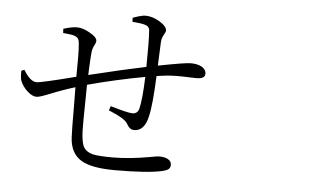

<svg xmlns="http://www.w3.org/2000/svg" viewBox="-52 -831 1604 928"><g transform="rotate(5 750.0 -366.5)"><path d="M535.2 11.7Q423.8 11.7 373 -17.6Q317.4 -49.8 313.5 -128.9Q311.5 -165 311.5 -281.2Q310.5 -340.8 310.5 -371.1Q252 -353.5 184.6 -326.2Q140.6 -308.6 127 -308.6Q106.4 -308.6 82.5 -330.1Q58.6 -351.6 47.9 -378.9Q43 -388.7 43 -420.9Q43 -425.8 43 -427.7L57.6 -433.6Q89.8 -378.9 121.1 -378.9Q143.6 -378.9 310.5 -421.9Q312.5 -542 308.6 -578.1Q307.6 -598.6 301.8 -606.4Q297.9 -613.3 285.6 -618.2Q273.4 -623 240.2 -626Q232.4 -627 228.5 -627L227.5 -647.5Q267.6 -660.2 293 -660.2Q321.3 -660.2 355.5 -640.6Q391.6 -621.1 391.6 -602.5Q391.6 -594.7 385.7 -584Q375 -565.4 373 -543Q371.1 -524.4 368.2 -464.8Q367.2 -445.3 367.2 -435.5Q539.1 -477.5 643.6 -499Q645.5 -622.1 641.6 -674.8Q640.6 -696.3 616.2 -702.1Q598.6 -707 557.6 -710L556.6 -729.5Q559.6 -730.5 564.5 -732.4Q600.6 -745.1 618.2 -745.1Q652.3 -745.1 687.5 -723.6Q722.7 -702.1 722.7 -681.6Q722.7 -674.8 715.8 -664.1Q704.1 -644.5 703.1 -625Q702.1 -605.5 700.2 -556.6Q699.2 -526.4 698.2 -509.8Q828.1 -535.2 855.5 -535.2Q887.7 -535.2 908.2 -524.4Q930.7 -511.7 930.7 -490.2Q930.7 -465.8 888.7 -465.8Q877 -465.8 852.5 -466.8Q793.9 -469.7 747.1 -465.8Q745.1 -465.8 740.2 -464.8Q711.9 -461.9 696.3 -459Q690.4 -317.4 676.8 -261.7Q661.1 -189.5 610.4 -189.5Q590.8 -189.5 578.1 -210.9Q569.3 -229.5 542 -245.1Q526.4 -254.9 489.3 -270.5Q484.4 -272.5 481.4 -273.4L488.3 -294.9Q574.2 -269.5 595.7 -269.5Q619.1 -269.5 627 -293Q638.7 -339.8 642.6 -450.2Q502.9 -424.8 365.2 -387.7Q365.2 -364.3 364.3 -315.4Q362.3 -198.2 363.3 -166Q365.2 -111.3 376 -88.9Q388.7 -64.5 420.9 -55.7Q449.2 -48.8 519.5 -48.8Q598.6 -48.8 698.2 -66.4Q733.4 -73.2 744.1 -73.2Q769.5 -73.2 785.2 -64.5Q802.7 -54.7 802.7 -38.1Q802.7 -23.4 793.5 -16.1Q784.2 -8.8 761.7 -3.9Q692.4 11.7 535.2 11.7Z"/></g></svg>

Font: Bpmf GenYo Min R
Style: R
Weight: 400
Foundry: But Ko
Version: Version 1.320